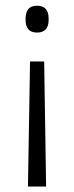

<svg xmlns="http://www.w3.org/2000/svg" viewBox="-20 -516 266 687"><path d="M138 -296 145 151.5H80L87.5 -296ZM112.5 -495.5Q133.5 -495.5 143.8 -483.8Q154 -472 154 -449.5V-444.5Q154 -423 143.8 -411.2Q133.5 -399.5 112.5 -399.5Q91.5 -399.5 81.5 -411.2Q71.5 -423 71.5 -444.5V-449.5Q71.5 -472 81.5 -483.8Q91.5 -495.5 112.5 -495.5Z"/></svg>

Font: Anek Odia Light
Style: Regular
Weight: 300
Designer: Yesha Goshar & Mahesh Sahu (Odia), Yesha Goshar (Latin)
Foundry: Ek Type
Version: Version 1.003